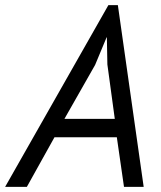

<svg xmlns="http://www.w3.org/2000/svg" viewBox="-53 -731 630 751"><path d="M404 -194H160L52 0H-33L371 -711H408L509 0H432ZM199 -266H396L367 -479L365 -585H364L319 -477Z"/></svg>

Font: PT Sans
Style: Italic
Weight: 400
Italic angle: -12°
Designer: A.Korolkova, O.Umpeleva, V.Yefimov
Foundry: ParaType Ltd
Version: Version 2.003W OFL